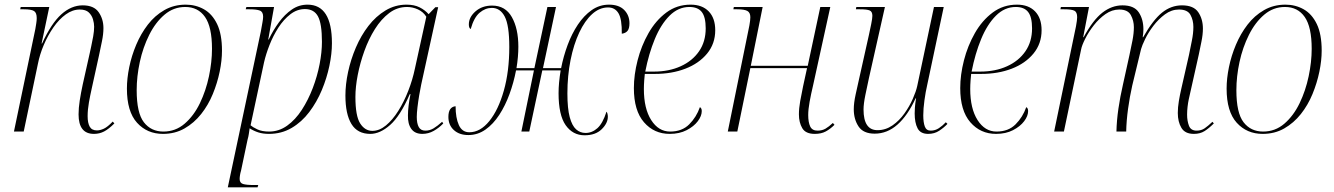

<svg xmlns="http://www.w3.org/2000/svg" viewBox="-20 -566 5741 826"><path d="M384 10Q318 10 318 -74Q318 -101 323 -133.5Q328 -166 336 -203L366 -337Q368 -347 372.5 -367Q377 -387 381 -410Q385 -433 385 -451Q385 -466 380 -483Q375 -500 362 -512.5Q349 -525 323 -525Q292 -525 263 -504Q234 -483 210 -448.5Q186 -414 168.5 -373Q151 -332 143 -291L82 0H40L132 -441Q134 -453 136 -465.5Q138 -478 138 -488Q138 -511 126.5 -518.5Q115 -526 82 -526H67L69 -536H192L159 -379H161Q201 -466 244 -504.5Q287 -543 336 -543Q384 -543 404.5 -513.5Q425 -484 425 -445Q425 -419 418.5 -388Q412 -357 406 -328L375 -187Q368 -156 362.5 -125Q357 -94 357 -66Q357 -37 366 -21Q375 -5 397 -5Q411 -5 427 -12.5Q443 -20 465 -43L472 -35Q448 -11 428 -0.5Q408 10 384 10Z M681 10Q613 10 569.5 -38Q526 -86 526 -185Q526 -228 536 -277Q546 -326 566 -373.5Q586 -421 616 -460Q646 -499 687 -522.5Q728 -546 779 -546Q822 -546 857.5 -526Q893 -506 914 -462.5Q935 -419 935 -348Q935 -306 925 -257.5Q915 -209 895.5 -161.5Q876 -114 845.5 -75.5Q815 -37 774 -13.5Q733 10 681 10ZM683 0Q735 0 774.5 -34Q814 -68 840 -122Q866 -176 879 -238Q892 -300 892 -356Q892 -450 862 -493Q832 -536 777 -536Q727 -536 688 -503Q649 -470 622 -416Q595 -362 581.5 -299.5Q568 -237 568 -178Q568 -80 599 -40Q630 0 683 0Z M1102 -430Q1106 -453 1109 -469Q1112 -485 1112 -494Q1112 -515 1098 -520.5Q1084 -526 1053 -526H1037L1040 -536H1159L1134 -396H1136Q1155 -436 1180 -470Q1205 -504 1235.5 -525Q1266 -546 1303 -546Q1408 -546 1408 -380Q1408 -335 1397 -282.5Q1386 -230 1364.5 -178.5Q1343 -127 1310.5 -84Q1278 -41 1234.5 -15.5Q1191 10 1137 10Q1111 10 1091 3.5Q1071 -3 1054 -14Q1052 -1 1050.5 10Q1049 21 1045 35L1017 168Q1014 178 1012.5 187.5Q1011 197 1011 204Q1011 221 1025.5 225.5Q1040 230 1073 230H1091L1088 240H960ZM1138 0Q1180 0 1215.5 -25.5Q1251 -51 1278.5 -93.5Q1306 -136 1325.5 -187Q1345 -238 1355 -290Q1365 -342 1365 -386Q1365 -464 1348 -495.5Q1331 -527 1292 -527Q1258 -527 1229 -504.5Q1200 -482 1177.5 -447Q1155 -412 1139.5 -372.5Q1124 -333 1116 -298L1058 -27Q1067 -19 1087 -9.5Q1107 0 1138 0Z M1573 10Q1518 10 1492 -32.5Q1466 -75 1466 -155Q1466 -203 1477.5 -256.5Q1489 -310 1511 -361.5Q1533 -413 1565 -454.5Q1597 -496 1638.5 -521Q1680 -546 1729 -546Q1762 -546 1785 -534.5Q1808 -523 1824 -505L1853 -535H1865L1792 -202Q1788 -183 1783.5 -156.5Q1779 -130 1776 -104.5Q1773 -79 1773 -63Q1773 -35 1781.5 -19.5Q1790 -4 1810 -4Q1829 -4 1845.5 -14Q1862 -24 1882 -42L1887 -35Q1869 -16 1846 -3Q1823 10 1797 10Q1765 10 1749.5 -11.5Q1734 -33 1735 -70Q1735 -88 1738 -113Q1741 -138 1746 -161H1743Q1702 -67 1658.5 -28.5Q1615 10 1573 10ZM1582 -3Q1612 -3 1640.5 -26.5Q1669 -50 1693.5 -89Q1718 -128 1736.5 -175.5Q1755 -223 1765 -271L1814 -494Q1801 -515 1778 -525.5Q1755 -536 1731 -536Q1689 -536 1654.5 -510Q1620 -484 1593 -441Q1566 -398 1547.5 -346.5Q1529 -295 1519 -243.5Q1509 -192 1509 -149Q1509 -67 1529.5 -35Q1550 -3 1582 -3Z M1995 15Q1956 15 1932.5 -6.5Q1909 -28 1909 -63Q1909 -106 1940 -109Q1940 -59 1954 -28Q1968 3 1999 3Q2046 3 2085 -45Q2124 -93 2147.5 -176Q2171 -259 2171 -364Q2171 -457 2151.5 -494.5Q2132 -532 2096 -532Q2068 -532 2043.5 -511.5Q2019 -491 2005 -441Q1997 -445 1997 -461Q1997 -492 2025.5 -517Q2054 -542 2097 -542Q2154 -542 2182 -492.5Q2210 -443 2210 -365Q2210 -344 2208 -320.5Q2206 -297 2202 -273H2279L2335 -536H2372L2316 -273H2394Q2404 -324 2422 -372.5Q2440 -421 2466 -460Q2492 -499 2525.5 -522.5Q2559 -546 2600 -546Q2643 -546 2665.5 -523Q2688 -500 2688 -466Q2688 -443 2679.5 -433Q2671 -423 2655 -421Q2656 -483 2641 -508.5Q2626 -534 2596 -534Q2559 -534 2527.5 -505.5Q2496 -477 2472 -426Q2448 -375 2434.5 -307.5Q2421 -240 2421 -164Q2421 -99 2431 -62Q2441 -25 2458.5 -9.5Q2476 6 2499 6Q2527 6 2550 -14.5Q2573 -35 2589 -85Q2591 -85 2593 -78Q2595 -71 2595 -64Q2595 -36 2568.5 -10Q2542 16 2495 16Q2444 16 2413.5 -27.5Q2383 -71 2383 -165Q2383 -209 2392 -263H2313L2257 0H2223L2277 -263H2200Q2190 -211 2172 -161.5Q2154 -112 2128 -72Q2102 -32 2068.5 -8.5Q2035 15 1995 15Z M2861 10Q2794 10 2750.5 -40Q2707 -90 2707 -187Q2707 -244 2723 -306.5Q2739 -369 2770 -423.5Q2801 -478 2846.5 -512Q2892 -546 2951 -546Q3001 -546 3029 -517Q3057 -488 3057 -436Q3057 -378 3022 -335.5Q2987 -293 2928.5 -270.5Q2870 -248 2797 -248H2754Q2753 -241 2751.5 -220.5Q2750 -200 2750 -183Q2750 -99 2781.5 -49.5Q2813 0 2863 0Q2914 0 2945 -31Q2976 -62 2991 -105Q2999 -101 2999 -88Q2999 -67 2982 -44.5Q2965 -22 2934 -6Q2903 10 2861 10ZM2793 -258Q2858 -258 2908.5 -281Q2959 -304 2987.5 -345.5Q3016 -387 3016 -444Q3016 -493 2999 -514.5Q2982 -536 2946 -536Q2898 -536 2860.5 -498.5Q2823 -461 2797 -398Q2771 -335 2756 -258Z M3485 10Q3446 10 3431.5 -14.5Q3417 -39 3417 -74Q3417 -100 3422.5 -131Q3428 -162 3435 -195L3452 -273H3208L3152 0H3111L3204 -457Q3206 -468 3207 -477Q3208 -486 3208 -492Q3208 -512 3195 -519Q3182 -526 3151 -526H3135L3137 -536H3261L3210 -283H3455L3509 -536H3552L3478 -199Q3469 -161 3463 -128Q3457 -95 3457 -71Q3457 -40 3465.5 -22Q3474 -4 3497 -4Q3517 -4 3531.5 -12.5Q3546 -21 3563 -37L3570 -29Q3552 -11 3532.5 -0.5Q3513 10 3485 10Z M3973 10Q3940 10 3927.5 -14Q3915 -38 3915 -78Q3915 -88 3916 -103.5Q3917 -119 3921 -143H3919Q3885 -69 3841 -30Q3797 9 3743 9Q3694 9 3673.5 -22Q3653 -53 3653 -96Q3653 -123 3661 -159.5Q3669 -196 3676 -227L3718 -415Q3723 -438 3728 -462.5Q3733 -487 3733 -498Q3733 -516 3721.5 -521Q3710 -526 3679 -526H3662L3664 -536H3787L3718 -229Q3711 -197 3703 -158Q3695 -119 3695 -95Q3695 -6 3755 -6Q3790 -6 3819.5 -26.5Q3849 -47 3871 -78Q3893 -109 3907 -141Q3921 -173 3926 -196L3998 -536H4040L3969 -201Q3962 -171 3957 -134.5Q3952 -98 3952 -70Q3952 -40 3958.5 -22Q3965 -4 3984 -4Q4003 -4 4019 -14.5Q4035 -25 4049 -40L4056 -33Q4041 -17 4020.5 -3.5Q4000 10 3973 10Z M4265 10Q4198 10 4154.5 -40Q4111 -90 4111 -187Q4111 -244 4127 -306.5Q4143 -369 4174 -423.5Q4205 -478 4250.5 -512Q4296 -546 4355 -546Q4405 -546 4433 -517Q4461 -488 4461 -436Q4461 -378 4426 -335.5Q4391 -293 4332.5 -270.5Q4274 -248 4201 -248H4158Q4157 -241 4155.5 -220.5Q4154 -200 4154 -183Q4154 -99 4185.5 -49.5Q4217 0 4267 0Q4318 0 4349 -31Q4380 -62 4395 -105Q4403 -101 4403 -88Q4403 -67 4386 -44.5Q4369 -22 4338 -6Q4307 10 4265 10ZM4197 -258Q4262 -258 4312.5 -281Q4363 -304 4391.5 -345.5Q4420 -387 4420 -444Q4420 -493 4403 -514.5Q4386 -536 4350 -536Q4302 -536 4264.5 -498.5Q4227 -461 4201 -398Q4175 -335 4160 -258Z M5116 10Q5078 10 5062.5 -16Q5047 -42 5047 -80Q5047 -104 5051.5 -131Q5056 -158 5062 -184L5095 -329Q5101 -359 5107.5 -391Q5114 -423 5114 -450Q5114 -479 5101.5 -502Q5089 -525 5052 -525Q5020 -525 4992 -504.5Q4964 -484 4942 -455Q4920 -426 4906.5 -398Q4893 -370 4889 -355L4851 -198Q4840 -149 4833 -98Q4826 -47 4825 0H4783Q4784 -47 4791.5 -98.5Q4799 -150 4811 -202L4839 -329Q4846 -361 4852 -392Q4858 -423 4858 -449Q4858 -477 4845 -501Q4832 -525 4795 -525Q4764 -525 4736 -505.5Q4708 -486 4685.5 -457Q4663 -428 4648.5 -399Q4634 -370 4631 -353L4557 0H4515L4609 -453Q4614 -480 4614 -492Q4614 -514 4602 -520Q4590 -526 4558 -526H4542L4544 -536H4665L4640 -406H4642Q4682 -480 4722.5 -511.5Q4763 -543 4809 -543Q4859 -543 4879 -513Q4899 -483 4899 -440Q4899 -423 4896 -406H4898Q4940 -480 4979 -511.5Q5018 -543 5065 -543Q5115 -543 5135 -513.5Q5155 -484 5155 -443Q5155 -417 5148.5 -386Q5142 -355 5137 -330L5094 -138Q5091 -124 5089 -106.5Q5087 -89 5087 -73Q5087 -46 5095 -25Q5103 -4 5128 -4Q5148 -4 5162.5 -14Q5177 -24 5196 -42L5202 -35Q5181 -14 5162 -2Q5143 10 5116 10Z M5412 10Q5344 10 5300.5 -38Q5257 -86 5257 -185Q5257 -228 5267 -277Q5277 -326 5297 -373.5Q5317 -421 5347 -460Q5377 -499 5418 -522.5Q5459 -546 5510 -546Q5553 -546 5588.5 -526Q5624 -506 5645 -462.5Q5666 -419 5666 -348Q5666 -306 5656 -257.5Q5646 -209 5626.5 -161.5Q5607 -114 5576.5 -75.5Q5546 -37 5505 -13.5Q5464 10 5412 10ZM5414 0Q5466 0 5505.5 -34Q5545 -68 5571 -122Q5597 -176 5610 -238Q5623 -300 5623 -356Q5623 -450 5593 -493Q5563 -536 5508 -536Q5458 -536 5419 -503Q5380 -470 5353 -416Q5326 -362 5312.5 -299.5Q5299 -237 5299 -178Q5299 -80 5330 -40Q5361 0 5414 0Z"/></svg>

Font: Noto Serif Display SemiCondensed ExtraLight
Style: Italic
Weight: 200
Width: 4
Italic angle: -12°
Designer: Monotype Design Team
Foundry: Monotype Imaging Inc.
Version: Version 2.009